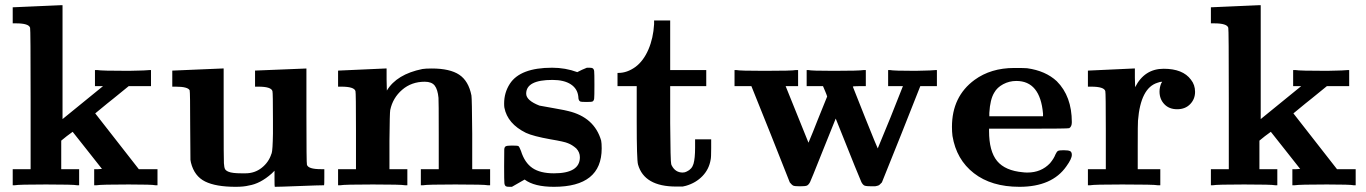

<svg xmlns="http://www.w3.org/2000/svg" viewBox="-20 -714 5265 740"><path d="M32 -686Q33 -686 123.5 -690Q214 -694 215 -694H221V-255Q325 -339 377 -382H346V-444H355Q370 -441 476 -441Q483 -441 496 -441.5Q509 -442 516 -442Q523 -442 533.5 -442.5Q544 -443 549.5 -443.5Q555 -444 556 -444H562V-382H476L417 -334Q405 -325 347 -277Q403 -206 515 -62H587V0H579Q567 -3 476 -3Q370 -3 352 0H343V-62H358L373 -63L317 -134L260 -206L237 -189L216 -172V-62H285V0H277Q264 -3 157 -3Q51 -3 37 0H29V-62H98V-332Q98 -602 96 -607Q91 -624 42 -624H29V-686Z M647 -442 741 -446Q835 -450 836 -450H842V-273Q842 -92 843 -85Q844 -68 847.5 -62Q851 -56 861 -52Q875 -46 911 -46H926Q962 -46 989 -67.5Q1016 -89 1026 -121L1027 -123Q1031 -135 1032 -199Q1032 -201 1032 -207Q1032 -233 1032 -249Q1032 -358 1030 -363Q1025 -380 976 -380H963V-442L1161 -450V-267Q1161 -84 1163 -79Q1168 -62 1217 -62H1230V-31Q1230 0 1229 0Q1210 0 1134 3Q1058 6 1039 6Q1038 6 1038 -25V-56L1027 -45Q983 -6 939 1Q920 6 888 6Q812 6 770.5 -14.5Q729 -35 716 -87L714 -98L713 -230Q713 -358 711 -366Q704 -380 657 -380H644V-442Z M1286 -442Q1463 -450 1464 -450H1470V-407L1471 -365Q1509 -428 1608 -448Q1620 -450 1644 -450Q1714 -450 1750 -426Q1786 -402 1797 -346Q1799 -335 1800 -198V-62H1869V0H1860Q1847 -3 1735 -3Q1625 -3 1611 0H1602V-62H1671V-194Q1671 -330 1670 -337Q1667 -369 1655.5 -384Q1644 -399 1617 -399Q1566 -399 1530 -368Q1494 -337 1484 -290Q1482 -281 1481 -171V-62H1550V0H1541Q1527 -3 1417 -3Q1306 -3 1292 0H1283V-62H1352V-210Q1352 -358 1350 -363Q1345 -380 1296 -380H1283V-442Z M2115 -46Q2215 -46 2215 -108Q2215 -127 2201 -142Q2185 -156 2169 -162Q2156 -168 2102 -177Q2035 -189 2007 -202Q1936 -237 1924 -299Q1923 -304 1923 -315Q1923 -357 1945 -391Q1985 -453 2108 -453Q2159 -453 2205 -436L2223 -445L2242 -453H2251Q2261 -453 2264 -451Q2269 -448 2270 -440Q2271 -432 2271 -387Q2271 -342 2270 -334Q2269 -326 2264 -323Q2261 -321 2240 -321Q2220 -321 2216 -323Q2209 -327 2209 -341Q2206 -372 2180 -389Q2154 -406 2109 -406Q2008 -406 2008 -353Q2008 -327 2059 -307Q2064 -306 2114.5 -297Q2165 -288 2170 -286Q2271 -262 2297 -172Q2299 -162 2299 -142Q2299 6 2115 6Q2039 6 2002 -22Q1975 -7 1953 6H1943Q1933 6 1930 4Q1925 1 1924 -8Q1923 -17 1923 -73Q1923 -129 1923.5 -138Q1924 -147 1929 -150Q1934 -153 1953 -153Q1974 -153 1978 -151Q1982 -148 1988 -132Q2002 -87 2032 -66.5Q2062 -46 2115 -46Z M2501 -621V-635H2563V-444H2702V-382H2563V-239Q2564 -90 2567 -81Q2567 -80 2569 -76Q2583 -49 2611 -49Q2620 -49 2627 -53Q2647 -62 2653 -83Q2659 -104 2659 -145V-177H2721V-143Q2721 -106 2719 -99Q2713 -62 2687.5 -35.5Q2662 -9 2624 2L2611 5H2586Q2463 5 2439 -80Q2434 -98 2434 -245V-382H2360V-433H2364Q2397 -433 2429 -456Q2460 -479 2479 -523Q2498 -567 2501 -621Z M3410 -444Q3424 -441 3508 -441Q3514 -441 3526.5 -441.5Q3539 -442 3546 -442Q3553 -442 3563.5 -442.5Q3574 -443 3579.5 -443.5Q3585 -444 3586 -444H3591V-382H3527Q3503 -320 3453.5 -196.5Q3404 -73 3379 -11Q3378 -10 3376 -8Q3374 -6 3373 -5Q3372 -4 3370.5 -2.5Q3369 -1 3368 -0.5Q3367 0 3365 1Q3363 2 3361.5 2Q3360 2 3357.5 3Q3355 4 3352.5 4Q3350 4 3346.5 4Q3343 4 3339 4Q3319 4 3312.5 1.5Q3306 -1 3300 -12Q3298 -14 3201 -257Q3178 -200 3152.5 -136.5Q3127 -73 3115 -43Q3103 -13 3102 -12Q3096 -1 3089.5 1.5Q3083 4 3063 4Q3043 4 3037.5 1.5Q3032 -1 3024 -11Q3000 -73 2950.5 -196.5Q2901 -320 2876 -382H2811V-444H2818Q2830 -441 2926 -441Q3034 -441 3047 -444H3056V-382H3008L3052 -273L3096 -164Q3113 -204 3132 -253L3168 -342Q3166 -349 3160.5 -362Q3155 -375 3152 -382H3089V-444H3096Q3105 -441 3193 -441Q3291 -441 3309 -444H3317V-382H3292Q3267 -382 3267 -380Q3268 -376 3315 -259Q3362 -142 3363 -142Q3385 -195 3412 -261L3460 -382H3403V-444Z M4080 -135Q4098 -135 4104.5 -131.5Q4111 -128 4111 -117Q4111 -102 4090 -73Q4035 6 3909 6Q3801 6 3733.5 -46.5Q3666 -99 3651 -190Q3649 -206 3649 -225Q3649 -342 3736 -406Q3799 -452 3889 -452Q3931 -452 3939 -451Q4010 -441 4053 -401Q4111 -343 4111 -243Q4111 -226 4101 -220Q4097 -218 3944 -218H3792V-209Q3792 -131 3823 -93.5Q3854 -56 3923 -50Q3929 -49 3940 -49Q3993 -49 4027 -85Q4042 -103 4048 -119Q4053 -130 4058 -132.5Q4063 -135 4080 -135ZM4000 -276Q3989 -402 3897 -402Q3870 -402 3846.5 -389.5Q3823 -377 3812 -357Q3796 -331 3793 -279V-266H4000Z M4449 -361Q4449 -378 4456 -394Q4459 -397 4459 -399Q4451 -399 4441 -395Q4376 -375 4366 -249Q4365 -241 4365 -149V-62H4452V0H4442Q4429 -3 4305 -3Q4196 -3 4182 0H4173V-62H4242V-210Q4242 -358 4240 -363Q4235 -380 4186 -380H4173V-442H4176L4349 -450H4354V-414L4355 -378Q4391 -449 4465 -449Q4539 -449 4570 -407Q4586 -387 4586 -360Q4586 -332 4567 -312.5Q4548 -293 4517 -293Q4486 -293 4467.5 -312.5Q4449 -332 4449 -361Z M4650 -686Q4651 -686 4741.5 -690Q4832 -694 4833 -694H4839V-255Q4943 -339 4995 -382H4964V-444H4973Q4988 -441 5094 -441Q5101 -441 5114 -441.5Q5127 -442 5134 -442Q5141 -442 5151.5 -442.5Q5162 -443 5167.5 -443.5Q5173 -444 5174 -444H5180V-382H5094L5035 -334Q5023 -325 4965 -277Q5021 -206 5133 -62H5205V0H5197Q5185 -3 5094 -3Q4988 -3 4970 0H4961V-62H4976L4991 -63L4935 -134L4878 -206L4855 -189L4834 -172V-62H4903V0H4895Q4882 -3 4775 -3Q4669 -3 4655 0H4647V-62H4716V-332Q4716 -602 4714 -607Q4709 -624 4660 -624H4647V-686Z"/></svg>

Font: KaTeX_Main
Style: Bold
Weight: 700
Version: Version 1.1; ttfautohint (v1.3)